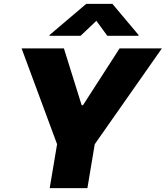

<svg xmlns="http://www.w3.org/2000/svg" viewBox="-20 -979 862 999"><path d="M92.3 -727.3H312.5L404.8 -431.8H411.9L602.3 -727.3H822.4L473 -228.7L434.7 0H238.6L277 -228.7ZM399.1 -792.6H237.2L237.9 -796.9L428.6 -958.8H565L701 -796.9L700.3 -792.6H538.4L481.5 -870.7Z"/></svg>

Font: Karasuma Gothic
Style: Italic
Weight: 900
Italic angle: -9.39999°
Designer: Rasmus Andersson / Ryoko Nishizuka
Foundry: Genbu
Version: Version 1.00